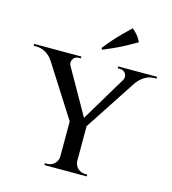

<svg xmlns="http://www.w3.org/2000/svg" viewBox="-132 -910 904 1007"><g transform="rotate(15 319.5 -406.5)"><path d="M165 -599 351 -271 279 -243 52 -599ZM363 -263V0H271V-262ZM522 -599H589L355 -242L314 -252ZM485 -537Q496 -556 485.5 -573Q475 -590 454 -590Q454 -590 448 -590Q442 -590 442 -590V-600H653V-590H641Q613 -590 589 -575Q565 -560 551 -540ZM200 -537 89 -540Q74 -563 50.5 -576.5Q27 -590 -2 -590H-14V-600H242V-590Q242 -590 236.5 -590Q231 -590 231 -590Q209 -590 199.5 -572.5Q190 -555 200 -537ZM274 -64V0H202V-10Q203 -10 208.5 -10Q214 -10 214 -10Q238 -10 254 -26Q270 -42 271 -64ZM360 -64H363Q364 -42 380.5 -26Q397 -10 420 -10Q420 -10 426 -10Q432 -10 432 -10V0H360ZM332 -670Q351 -695 373.5 -720.5Q396 -746 419.5 -769.5Q443 -793 464 -813Q480 -800 493 -784.5Q506 -769 514 -750Q486 -734 456.5 -718Q427 -702 397.5 -688.5Q368 -675 339 -663Z"/></g></svg>

Font: Cinzel Eorzea
Style: Regular
Weight: 500
Designer: Natanael Gama
Version: Version 2.000